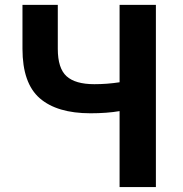

<svg xmlns="http://www.w3.org/2000/svg" viewBox="-20 -760 743 780"><path d="M465.8 0V-308.6Q414.1 -299.8 347.7 -299.8Q211.9 -299.8 141.6 -360.8Q71.3 -421.9 71.3 -561.5V-740.2H214.8V-561.5Q214.8 -482.4 250.5 -450.2Q286.1 -418 363.3 -418Q415 -418 465.8 -425.8V-740.2H613.3V0Z"/></svg>

Font: Gen Shin Gothic Bold
Style: Bold
Weight: 700
Designer: [Source Han Sans]
Ryoko NISHIZUKA  (kana & ideographs); Paul D. Hunt (Latin, Greek & Cyrillic); Wenlong ZHANG  (bopomofo
Version: Version 1.002.20150607